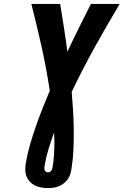

<svg xmlns="http://www.w3.org/2000/svg" viewBox="-20 -755 640 980"><path d="M225 205Q207 205 190 202Q173 199 158 191.5Q143 184 132 172Q121 160 115 144.5Q109 129 109 111Q109 93 112 76Q120 29 133.5 -17.5Q147 -64 163 -110Q179 -156 197 -201.5Q215 -247 234 -292Q217 -405 192.5 -515.5Q168 -626 140 -735H287Q297 -674 306.5 -613.5Q316 -553 324 -491Q353 -553 383 -613.5Q413 -674 444 -735H591Q525 -625 463 -513Q401 -401 346 -286Q350 -238 353 -189.5Q356 -141 356.5 -92Q357 -43 355 6.5Q353 56 345 105Q343 119 339 133Q335 147 326.5 159Q318 171 306 180.5Q294 190 280.5 195.5Q267 201 253 203Q239 205 225 205ZM226 125Q231 125 235.5 122Q240 119 243 114Q246 109 247 104Q248 99 249 94Q250 87 251 80Q252 73 253 66V65Q257 29 257.5 -7Q258 -43 256 -79Q241 -37 228 5Q215 47 208 89Q207 95 206.5 101.5Q206 108 208 113Q210 118 214.5 121.5Q219 125 226 125Z"/></svg>

Font: Iosevka Curly Slab HvEx
Style: Italic
Weight: 900
Width: 7
Italic angle: -9°
Monospace: yes
Designer: Belleve Invis
Foundry: Belleve Invis
Version: Version 11.1.0; ttfautohint (v1.8.3)